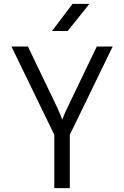

<svg xmlns="http://www.w3.org/2000/svg" viewBox="-20 -970 640 990"><path d="M248 -810H329L441 -950H354ZM260 0H340V-275L561 -730H479L331 -422C315 -390 305 -364 301 -353C297 -364 287 -390 272 -422L124 -730H39L260 -275Z"/></svg>

Font: JetBrains Mono Light
Style: Regular
Weight: 336
Monospace: yes
Designer: Philipp Nurullin, Konstantin Bulenkov
Foundry: JetBrains
Version: Version 2.305